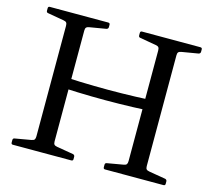

<svg xmlns="http://www.w3.org/2000/svg" viewBox="-105 -870 1109 998"><g transform="rotate(15 449.5 -371.0)"><path d="M151 0V-742H249V0ZM151 -413Q225 -409 299.5 -406.5Q374 -404 448 -404Q522 -404 596.5 -406.5Q671 -409 745 -413V-357Q671 -353 596.5 -350.5Q522 -348 448 -348Q374 -348 299.5 -350.5Q225 -353 151 -357ZM647 0V-742H745V0ZM540 0Q531 0 531 -10V-23Q531 -33 541 -34L627 -49Q639 -51 643 -56.5Q647 -62 647 -74V-215H745V-73Q745 -61 749.5 -56Q754 -51 766 -49L855 -34Q864 -31 864 -22V-9Q864 0 854 0ZM44 0Q35 0 35 -10V-23Q35 -33 45 -34L131 -49Q143 -51 147 -56.5Q151 -62 151 -74V-215H249V-73Q249 -61 253.5 -56Q258 -51 270 -49L359 -34Q368 -31 368 -22V-9Q368 0 358 0ZM531 -732Q531 -742 540 -742H854Q864 -742 864 -733V-720Q864 -711 855 -708L766 -693Q754 -691 749.5 -686Q745 -681 745 -669V-527H647V-668Q647 -680 643 -685.5Q639 -691 627 -693L541 -708Q531 -709 531 -719ZM35 -732Q35 -742 44 -742H358Q368 -742 368 -733V-720Q368 -711 359 -708L270 -693Q258 -691 253.5 -686Q249 -681 249 -669V-527H151V-668Q151 -680 147 -685.5Q143 -691 131 -693L45 -708Q35 -709 35 -719Z"/></g></svg>

Font: Hahmlet
Style: Regular
Weight: 400
Designer: Minjoo Ham & Mark Frömberg
Foundry: hypertype
Version: Version 1.001; ttfautohint (v1.8.3)